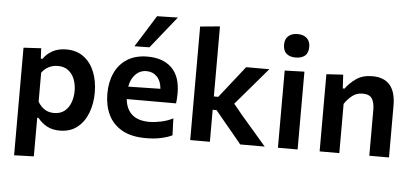

<svg xmlns="http://www.w3.org/2000/svg" viewBox="-59 -908 2649 1234"><g transform="rotate(5 1265.0 -291.0)"><path d="M69.5 196V-498L183 -504.5L186.5 -437.5H197.5Q219.5 -470.5 257.2 -490.8Q295 -511 345.5 -511Q412 -511 458 -476.5Q504 -442 527.5 -383Q551 -324 551 -250Q551 -180.5 528.8 -120.8Q506.5 -61 461.2 -24.2Q416 12.5 347 12.5Q300 12.5 265.2 -6Q230.5 -24.5 205 -57H196.5V192ZM301 -97Q342.5 -97 369 -118.5Q395.5 -140 408.2 -174.8Q421 -209.5 421 -249Q421 -290.5 407.8 -324.8Q394.5 -359 367.8 -379.8Q341 -400.5 300 -400.5Q269.5 -400.5 242 -387Q214.5 -373.5 196.5 -347.5V-161Q213.5 -131.5 239.2 -114.2Q265 -97 301 -97Z M903 12.5Q809 12.5 749 -21.5Q689 -55.5 660.5 -115Q632 -174.5 632 -251Q632 -327 659.2 -385.8Q686.5 -444.5 739.5 -477.5Q792.5 -510.5 869.5 -510.5Q969 -510.5 1025.2 -456Q1081.5 -401.5 1081.5 -292.5Q1081.5 -254.5 1077.5 -227H759.5Q765 -164 803.8 -128.8Q842.5 -93.5 917.5 -93.5Q949 -93.5 991 -102.2Q1033 -111 1068.5 -129.5L1072.5 -20.5Q1044 -6.5 1000.8 3Q957.5 12.5 903 12.5ZM870.5 -417Q829 -417 799.8 -387.2Q770.5 -357.5 762 -307.5L969 -311.5Q965.5 -361 938.5 -389Q911.5 -417 870.5 -417ZM779 -569.5Q811 -620.5 843.2 -672Q875.5 -723.5 907 -774.5L1041 -777.5Q998 -724 956.8 -672.5Q915.5 -621 875.5 -571Z M1188.5 0V-732.5L1315.5 -744.5V-292.5H1344L1401 -365Q1427 -398 1453.5 -431.5Q1480 -465 1506 -498H1655.5Q1617.5 -453 1579.5 -409Q1541.5 -364.5 1504 -320.5L1450 -257.5L1514 -180Q1553 -135 1592 -89.8Q1631 -44.5 1669 0H1511Q1485 -32 1458.8 -63.8Q1432.5 -95.5 1406.5 -126.5L1340.5 -206.5H1315.5V0Z M1754.5 0V-498L1881.5 -502V0ZM1816.5 -587.5Q1780 -587.5 1758 -605.8Q1736 -624 1736 -664Q1736 -700.5 1758 -719.8Q1780 -739 1817.5 -739Q1855 -739 1876.8 -719Q1898.5 -699 1898.5 -664Q1898.5 -624 1876.8 -605.8Q1855 -587.5 1816.5 -587.5Z M2023.5 0V-498L2131.5 -504.5L2136.5 -416H2148Q2173 -452 2215 -481.5Q2257 -511 2319 -511Q2471 -511 2471 -334V0H2344V-295Q2344 -344 2327.2 -369Q2310.5 -394 2267 -394Q2228.5 -394 2200 -371.8Q2171.5 -349.5 2150.5 -317.5V0Z"/></g></svg>

Font: Heraclito SemiBold
Style: Regular
Weight: 600
Designer: Kostas Bartsokas (font) & Cristiano Sobral (main changes)
Foundry: Kostas Bartsokas (font) & Cristiano Sobral (main changes)
Version: Version 1.00;July 8, 2020;FontCreator 13.0.0.2655 64-bit